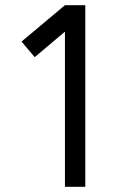

<svg xmlns="http://www.w3.org/2000/svg" viewBox="-20 -720 464 740"><path d="M230.3 -700 63 -559.7 113.7 -499.7 230.3 -598V0H308.7V-700Z"/></svg>

Font: Unageo Variable
Style: Regular
Weight: 300
Designer: Richard Sepsi
Foundry: Richard Sepsi
Version: Version 2.200